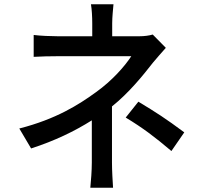

<svg xmlns="http://www.w3.org/2000/svg" viewBox="-20 -827 940 895"><path d="M502 -69V-331C581 -394 647 -476 693 -535C709 -555 734 -582 753 -604L692 -666C675 -661 653 -658 630 -658H503V-718C503 -747 507 -784 509 -807H404C408 -784 410 -748 410 -718V-658H249C218 -658 168 -660 137 -664V-562C165 -564 218 -565 250 -565H592C563 -520 503 -451 427 -397C347 -339 242 -272 70 -228L125 -135C236 -171 327 -215 408 -266V-69C408 -32 404 19 401 48H507C505 17 502 -32 502 -69ZM839 -210C753 -274 708 -303 625 -353L566 -279C647 -230 701 -189 779 -123L839 -210Z"/></svg>

Font: Glow Sans SC Condensed Medium
Style: Regular
Weight: 600
Width: 3
Designer: Ryoko NISHIZUKA (kana, bopomofo & ideographs); Paul D. Hunt (Latin, Greek & Cyrillic); Sandoll Communications, Soo-young
Version: Version 0.93